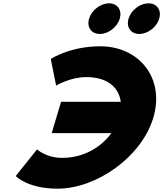

<svg xmlns="http://www.w3.org/2000/svg" viewBox="-20 -1118 980 1153"><path d="M634.6 -1098C583.6 -1098 530.3 -1057 515 -1006C499.8 -955 528.5 -914 579.5 -914C630.5 -914 683.8 -955 699 -1006C714.3 -1057 685.6 -1098 634.6 -1098ZM871.6 -1098C820.6 -1098 767.3 -1057 752 -1006C736.8 -955 765.5 -914 816.5 -914C867.5 -914 920.8 -955 936 -1006C951.3 -1057 922.6 -1098 871.6 -1098ZM352.5 -170C488.7 -170 590.4 -238.6 649 -318.5H290.4L346.6 -506.5H705.4C694.6 -586.2 634 -655 497.5 -655C401.5 -655 317 -604 317 -604L284.9 -764C284.9 -764 399.6 -840 581.9 -840C815.9 -840 971.5 -648 900.6 -411C830 -175 559.1 15 326.1 15C143.9 15 74.6 -61 74.6 -61L202.5 -221C202.5 -221 256.5 -170 352.5 -170Z"/></svg>

Font: Hussar
Style: BdSuprExtOblThree
Weight: 700
Foundry: Cannot Into Space Fonts
Version: Version 2.00